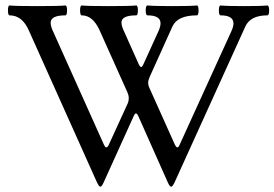

<svg xmlns="http://www.w3.org/2000/svg" viewBox="-20 -686 1029 720"><path d="M87.9 -572.3Q63 -628.4 16.1 -628.4Q9.8 -628.4 9.8 -647Q9.8 -665.5 16.1 -665.5Q37.6 -663.1 119.9 -663.1Q202.1 -663.1 225.1 -665.5Q231.4 -665.5 231.4 -647Q231.4 -628.4 225.1 -628.4Q169.9 -628.4 169.9 -600.6Q169.9 -588.9 177.2 -572.3L370.1 -142.6Q374.5 -133.3 378.4 -133.3Q383.8 -133.3 388.2 -143.6L459 -298.3Q462.9 -307.1 462.9 -317.4Q462.9 -328.1 458 -339.4L353.5 -572.3Q328.1 -628.4 286.6 -628.4Q280.3 -628.4 280.3 -647Q280.3 -665.5 286.6 -665.5Q308.1 -663.1 388.2 -663.1Q468.3 -663.1 490.7 -665.5Q497.1 -665.5 497.1 -647Q497.1 -628.4 490.7 -628.4Q435.5 -628.4 435.5 -601.6Q435.5 -589.8 443.4 -572.3L500 -445.8Q505.4 -434.6 509.3 -434.6Q513.2 -434.6 518.6 -446.8L573.7 -567.9Q582 -585.9 582 -598.6Q582 -628.4 533.2 -628.4Q526.4 -628.4 526.4 -647Q526.4 -665.5 533.2 -665.5Q555.7 -663.1 625.7 -663.1Q695.8 -663.1 718.3 -665.5Q724.6 -665.5 724.6 -647Q724.6 -628.4 718.3 -628.4Q645.5 -628.4 626.5 -586.4L541 -397Q535.6 -384.8 535.6 -374.5Q535.6 -366.7 539.1 -358.9L636.2 -142.6Q641.1 -133.3 645 -133.3Q649.9 -133.3 653.8 -143.6L847.2 -567.9Q855.5 -585.9 855.5 -598.1Q855.5 -628.4 807.1 -628.4Q800.8 -628.4 800.8 -647Q800.8 -665.5 807.1 -665.5Q830.1 -663.1 895 -663.1Q960 -663.1 982.4 -665.5Q989.3 -665.5 989.3 -647Q989.3 -628.4 982.4 -628.4Q918.9 -628.4 899.9 -586.4L635.3 -3.4Q627 14.2 622.1 14.2Q616.2 14.2 608.9 -2.9L497.6 -252.9Q493.7 -260.7 489.7 -260.7Q485.8 -260.7 482.4 -252.9L369.1 -2.9Q361.8 14.2 356 14.2Q351.6 14.2 343.3 -2.9Z"/></svg>

Font: Junicode
Style: Regular
Weight: 400
Designer: Peter S. Baker
Foundry: Briery Creek Software
Version: Version 0.7.2